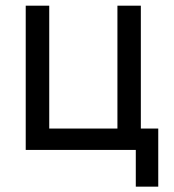

<svg xmlns="http://www.w3.org/2000/svg" viewBox="-20 -538 626 689"><path d="M72.3 0H467.3V131.8H547.9V-76.7H485.4V-517.6H401.4V-76.7H156.7V-517.6H72.3Z"/></svg>

Font: Cascadia Mono PL SemiLight
Style: Regular
Weight: 350
Monospace: yes
Designer: Aaron Bell
Foundry: Saja Typeworks
Version: Version 2404.023